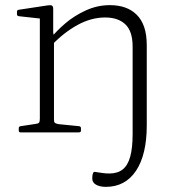

<svg xmlns="http://www.w3.org/2000/svg" viewBox="-20 -515 683 747"><path d="M496 -334Q496 -393 468 -420Q440 -447 389 -447Q335 -447 282 -418Q229 -389 182 -340L176 -365Q199 -394 234 -424Q269 -454 314 -474.5Q359 -495 407 -495Q440 -495 466 -486Q492 -477 511.5 -458Q531 -439 541 -409.5Q551 -380 551 -338V-186H496ZM135 0V-323H190V0ZM392 212Q368 212 353.5 203.5Q339 195 339 180Q339 174 339.5 169Q340 164 342 159Q344 152 351 154Q365 156 378 158Q391 160 405 160Q437 160 457 144.5Q477 129 486.5 95Q496 61 496 7V-254H551V-27Q551 30 540.5 74Q530 118 509.5 149Q489 180 459.5 196Q430 212 392 212ZM60 0Q53 0 53 -7V-16Q53 -23 60 -24L119 -33Q129 -34 132 -38Q135 -42 135 -53V-180H190V-50Q190 -40 193.5 -37Q197 -34 208 -32L288 -24Q295 -23 295 -16V-7Q295 0 287 0ZM135 -323V-468L153 -441L53 -452Q46 -453 46 -460V-469Q46 -476 53 -477L165 -494Q178 -496 182.5 -493Q187 -490 187 -480V-389L190 -371V-323Z"/></svg>

Font: Hahmlet ExtraLight
Style: Regular
Weight: 250
Designer: Minjoo Ham & Mark Frömberg
Foundry: hypertype
Version: Version 1.002